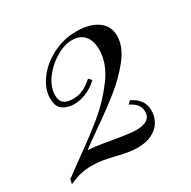

<svg xmlns="http://www.w3.org/2000/svg" viewBox="-147 -651 775 779"><g transform="rotate(-30 241.0 -261.0)"><path d="M439 -429.2Q439 -380.4 399.2 -329.3Q359.4 -278.3 306.6 -236.1Q253.9 -193.8 177.7 -141.1Q119.6 -100.6 103 -86.9Q130.4 -86.9 206.5 -73.2Q287.6 -59.1 314.9 -59.1Q383.8 -59.1 383.8 -106.9Q383.8 -143.6 339.8 -164.1L353 -176.8Q408.2 -151.4 408.2 -98.1Q408.2 -70.3 395 -46.9Q381.8 -23.4 353.8 -8.8Q325.7 5.9 283.2 5.9Q250.5 5.9 192.9 -8.3Q159.7 -16.1 136.5 -20.3Q113.3 -24.4 85.9 -24.4Q56.2 -24.4 33 -18.8Q9.8 -13.2 -21 0L-16.1 -21Q-11.2 -24.9 48.8 -68.4Q135.3 -129.4 195.6 -179Q255.9 -228.5 302 -291.3Q348.1 -354 348.1 -418Q348.1 -459 328.4 -482.4Q308.6 -505.9 271 -505.9Q234.9 -505.9 194.6 -481.9Q154.3 -458 127.2 -420.7Q100.1 -383.3 100.1 -345.2Q100.1 -320.3 113.8 -308.6Q127.4 -296.9 158.2 -296.9Q184.1 -296.9 204.6 -306.6Q225.1 -316.4 250 -337.9L262.2 -324.2Q235.8 -299.3 206.8 -287.6Q177.7 -275.9 150.9 -275.9Q120.1 -275.9 98.1 -291Q76.2 -306.2 76.2 -344.2Q76.2 -388.2 107.4 -430.9Q138.7 -473.6 191.4 -500.7Q244.1 -527.8 304.2 -527.8Q365.7 -527.8 402.3 -502Q439 -476.1 439 -429.2Z"/></g></svg>

Font: TypoPRO Playfair Display
Style: Italic
Weight: 400
Italic angle: -14°
Designer: Claus Eggers Sørensen
Foundry: Claus Eggers Sørensen
Version: Version 1.004;PS 001.004;hotconv 1.0.70;makeotf.lib2.5.58329